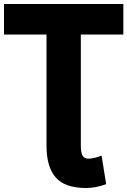

<svg xmlns="http://www.w3.org/2000/svg" viewBox="-22 -734 638 962"><path d="M383 -561V-4Q383 30 391.5 45.5Q400 61 421 61Q446 61 487 46L510 189Q456 208 409 208Q304 208 257.5 155.5Q211 103 211 -4V-561H-2V-714H596V-561Z"/></svg>

Font: Repo
Style: ExtraBold
Weight: 800
Designer: Stefan Peev
Foundry: Context Ltd
Version: Version 001.000